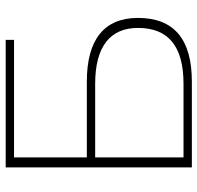

<svg xmlns="http://www.w3.org/2000/svg" viewBox="-30 -680 710 691"><g transform="rotate(-90 325.5 -335.0)"><path d="M68 0H377C529 0 606 -64 606 -194C606 -314 530 -378 377 -378H104V-640H527V-670H68ZM104 -30V-348H369C503 -348 570 -294 570 -194C570 -84 503 -30 369 -30Z"/></g></svg>

Font: LT Wave Alt Thin
Style: Regular
Weight: 100
Designer: Daniel Lyons
Version: Version 2.5 (Glyphs App)